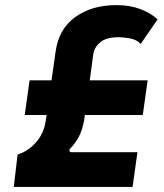

<svg xmlns="http://www.w3.org/2000/svg" viewBox="-20 -733 643 753"><path d="M34 0 49 -127Q91 -140 121.5 -175Q152 -210 159 -257L163 -282H77L96 -418H182L198 -530Q210 -619 275 -666Q340 -713 437 -713Q489 -713 530 -697.5Q571 -682 598 -657L532 -561Q515 -578 489.5 -582.5Q464 -587 446 -587Q397 -587 374 -568Q351 -549 346 -522L332 -418H559L540 -282H313L310 -262Q303 -222 288.5 -195.5Q274 -169 256 -151Q251 -146 252.5 -141Q254 -136 261 -136H519L500 0Z"/></svg>

Font: Finlandica
Style: Bold Italic
Weight: 700
Italic angle: -8°
Designer: Niklas Ekholm, Juho Hiilivirta, Jaakko Suomalainen
Foundry: Helsinki Type Studio
Version: Version 1.064; ttfautohint (v1.8.4.7-5d5b)